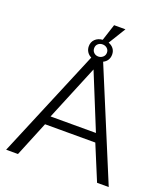

<svg xmlns="http://www.w3.org/2000/svg" viewBox="-162 -1032 1000 1145"><g transform="rotate(20 338.0 -459.0)"><path d="M368 -809Q388 -802 400 -786.5Q412 -771 412 -749Q412 -729 402.5 -714Q393 -699 376 -691L663 0H589L497 -222H178L87 0H12L301 -690Q284 -698 274 -713.5Q264 -729 264 -749Q264 -776 282 -793.5Q300 -811 329 -813L363 -918H435ZM481 -277 338 -628 193 -277ZM338 -787Q321 -787 309.5 -776.5Q298 -766 298 -749Q298 -732 309.5 -721Q321 -710 338 -710Q354 -710 366.5 -721Q379 -732 379 -749Q379 -766 367 -776.5Q355 -787 338 -787Z"/></g></svg>

Font: IngvarSans
Style: Regular
Weight: 400
Version: Version 1.000